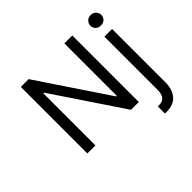

<svg xmlns="http://www.w3.org/2000/svg" viewBox="-205 -1009 1484 1484"><g transform="rotate(-45 537.0 -266.5)"><path d="M738.6 -727.3V0H653.4L271.3 -569.6H264.2V0H176.1V-727.3H261.4L644.9 -154.8H652V-727.3ZM890.6 -681.8Q890.6 -703.1 906.6 -720.9Q922.6 -738.6 950.3 -738.6Q978 -738.6 994 -720.9Q1009.9 -703.1 1009.9 -681.8Q1009.9 -658.4 994 -641.7Q978 -625 950.3 -625Q922.6 -625 906.6 -641.7Q890.6 -658.4 890.6 -681.8ZM907.7 -545.5H991.5V39.8Q991.5 115.4 952.8 160.7Q914.1 206 835.2 206H818.2V127.8H833.8Q872.2 127.8 889.9 104.6Q907.7 81.3 907.7 39.8Z"/></g></svg>

Font: Interface
Style: Regular
Weight: 400
Designer: Rasmus Andersson
Foundry: rsms
Version: Version 1.8